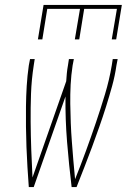

<svg xmlns="http://www.w3.org/2000/svg" viewBox="-20 -760 540 780"><path d="M134 -600 157 -740H475L452 -600H434L455 -724H322L302 -600H284L305 -724H172L152 -600ZM97 0Q94 -41 91.5 -81.5Q89 -122 87.5 -163Q86 -204 85.5 -245Q85 -286 85.5 -327.5Q86 -369 88.5 -410.5Q91 -452 97 -494L102 -520H121L117 -494Q108 -436 106 -379Q104 -322 104.5 -265Q105 -208 107 -151.5Q109 -95 112 -39L249 -430Q250 -446 251.5 -462Q253 -478 256 -494L260 -520H280L275 -494Q269 -455 267 -416Q265 -377 265.5 -338Q266 -299 267.5 -260.5Q269 -222 272 -184Q275 -146 278 -108Q281 -70 285 -32Q308 -89 329 -146.5Q350 -204 369.5 -261.5Q389 -319 406.5 -377Q424 -435 434 -494L438 -520H458L453 -494Q447 -452 435.5 -410.5Q424 -369 411 -327.5Q398 -286 383.5 -245Q369 -204 354 -163Q339 -122 323 -81.5Q307 -41 291 0H271Q260 -91 252.5 -183Q245 -275 246 -368L117 0Z"/></svg>

Font: Iosevka SS04 Thin
Style: Italic
Weight: 100
Italic angle: -9°
Monospace: yes
Designer: Belleve Invis
Foundry: Belleve Invis
Version: Version 19.0.0; ttfautohint (v1.8.4)